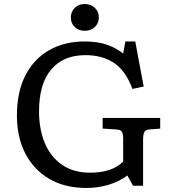

<svg xmlns="http://www.w3.org/2000/svg" viewBox="-20 -920 859 954"><path d="M409 14Q302 14 224.5 -31.5Q147 -77 105.5 -158Q64 -239 64 -345Q64 -463 106 -545Q148 -627 224 -670.5Q300 -714 401 -714Q465 -714 511 -698Q557 -682 592 -654L603 -714H652L694 -490L638 -478Q605 -568 547 -607Q489 -646 404 -646Q295 -646 234.5 -575Q174 -504 174 -366Q174 -277 203 -208.5Q232 -140 288.5 -101Q345 -62 427 -62Q537 -62 592 -117V-230Q592 -252 586.5 -264Q581 -276 556 -277L490 -281V-334H776V-281L723 -277Q706 -276 698.5 -266Q691 -256 691 -226V3H641L613 -48Q571 -17 518 -1.5Q465 14 409 14ZM401 -767Q371 -767 351.5 -785.5Q332 -804 332 -833Q332 -862 351.5 -881Q371 -900 401 -900Q431 -900 451 -881.5Q471 -863 471 -834Q471 -805 451.5 -786Q432 -767 401 -767Z"/></svg>

Font: Literata 7pt
Style: Regular
Weight: 400
Designer: Latin by Veronika Burian and Jose Scaglione. Greek by Irene Vlachou. Cyrillic by Vera Evstafieva.
Foundry: TypeTogether
Version: Version 3.002